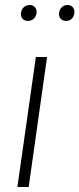

<svg xmlns="http://www.w3.org/2000/svg" viewBox="-20 -751 319 771"><path d="M91.8 -667Q79.1 -667 71.5 -674.8Q64 -682.6 64 -694.8Q64 -710 74 -720.5Q84 -731 99.1 -731Q111.8 -731 119.4 -723.1Q127 -715.3 127 -703.1Q127 -687.5 116.9 -677.2Q106.9 -667 91.8 -667ZM245.1 -667Q232.4 -667 224.6 -674.8Q216.8 -682.6 216.8 -694.8Q216.8 -710 226.8 -720.5Q236.8 -731 251 -731Q263.7 -731 271.2 -723.1Q278.8 -715.3 278.8 -703.1Q278.8 -687.5 269.5 -677.2Q260.3 -667 245.1 -667ZM168.9 -522 95.2 0H49.8L124 -522Z"/></svg>

Font: Fira Sans Compressed ExtraLight
Style: Italic
Weight: 250
Width: 3
Italic angle: -8°
Designer: Carrois Corporate & Edenspiekermann AG
Foundry: Carrois Corporate GbR & Edenspiekermann AG
Version: Version 4.203;PS 004.203;hotconv 1.0.88;makeotf.lib2.5.64775